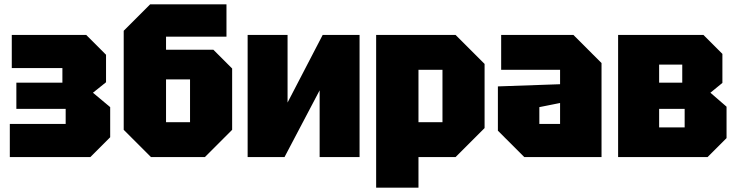

<svg xmlns="http://www.w3.org/2000/svg" viewBox="-20 -720 3374 880"><path d="M485 -91 394 0H25V-152H281V-221H55V-341H266V-408H34V-560H375L466 -469V-343L406 -295L485 -229Z M741 -160H851V-356H741ZM672 0 547 -125V-579L668 -700H1018V-552H741V-492H958L1044 -406V-125L919 0Z M1628 0H1445V-306L1284 0H1115V-560H1298V-250L1459 -560H1628Z M1704 140V-560H2068L2201 -427V-133L2068 0H1898V140ZM2008 -400H1898V-160H2008Z M2262 -121V-324L2547 -334V-400H2277V-560H2608L2737 -431V0H2383ZM2452 -229V-152H2547V-248Z M2813 -560V0H3223L3310 -87V-231L3236 -295L3291 -340V-473L3204 -560ZM3001 -341V-424H3107V-341ZM3001 -136V-221H3118V-136Z"/></svg>

Font: Tektur SemiCondensed ExtraBold
Style: Regular
Weight: 800
Width: 4
Designer: Adam Jagosz
Foundry: Adam Jagosz
Version: Version 1.005;gftools[0.9.30]